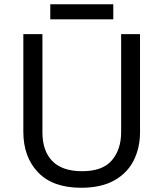

<svg xmlns="http://www.w3.org/2000/svg" viewBox="-20 -968 771 905"><path d="M640 -345Q640 -271 610 -211.5Q580 -152 518.5 -117.5Q457 -83 362 -83Q229 -83 159.5 -155.5Q90 -228 90 -347V-807H180V-344Q180 -257 226.5 -209Q273 -161 367 -161Q464 -161 507.5 -212.5Q551 -264 551 -345V-807H640ZM514 -948V-877H217V-948Z"/></svg>

Font: Noto Sans Telugu UI
Style: Regular
Weight: 400
Designer: Jelle Bosma - Monotype Design Team
Foundry: Monotype Imaging Inc.
Version: Version 2.005; ttfautohint (v1.8.4.7-5d5b)